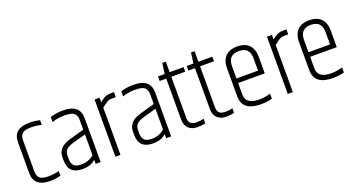

<svg xmlns="http://www.w3.org/2000/svg" viewBox="-44 -1219 3285 1776"><g transform="rotate(-20 1598.5 -331.0)"><path d="M65 -433Q65 -568 226 -568Q284 -568 327 -555V-509Q282 -522 221.5 -522Q161 -522 138 -500Q115 -478 115 -433V-129Q115 -84 138 -62.5Q161 -41 222.5 -41Q284 -41 329 -56V-9Q279 5 226 5Q65 5 65 -129Z M453 -160V-129Q453 -83 474.5 -61.5Q496 -40 547 -40Q620 -40 672 -86V-290L540 -253Q491 -238 472 -217Q453 -196 453 -160ZM557 -568Q721 -568 721 -432V0H672V-40Q653 -25 639 -17Q604 4 544 4Q404 4 404 -130V-162Q404 -261 524 -295L672 -337V-432Q672 -477 647.5 -498.5Q623 -520 554.5 -520Q486 -520 430 -500V-550Q486 -568 557 -568Z M1031 -566H1058V-517H1022Q992 -517 977 -507.5Q962 -498 957 -495Q952 -492 938 -481Q924 -470 916 -465V0H866V-563H915V-519Q931 -530 939 -536.5Q947 -543 956.5 -548.5Q966 -554 972 -556Q978 -558 988 -561Q1005 -566 1031 -566Z M1147 -160V-129Q1147 -83 1168.5 -61.5Q1190 -40 1241 -40Q1314 -40 1366 -86V-290L1234 -253Q1185 -238 1166 -217Q1147 -196 1147 -160ZM1251 -568Q1415 -568 1415 -432V0H1366V-40Q1347 -25 1333 -17Q1298 4 1238 4Q1098 4 1098 -130V-162Q1098 -261 1218 -295L1366 -337V-432Q1366 -477 1341.5 -498.5Q1317 -520 1248.5 -520Q1180 -520 1124 -500V-550Q1180 -568 1251 -568Z M1605 -667V-563H1742V-518H1605V-116Q1605 -76 1624 -59Q1643 -42 1684 -42Q1725 -42 1753 -52V-6Q1723 3 1671.5 3Q1620 3 1587.5 -27.5Q1555 -58 1555 -116V-518H1490V-563H1556L1570 -667Z M1888 -667V-563H2025V-518H1888V-116Q1888 -76 1907 -59Q1926 -42 1967 -42Q2008 -42 2036 -52V-6Q2006 3 1954.5 3Q1903 3 1870.5 -27.5Q1838 -58 1838 -116V-518H1773V-563H1839L1853 -667Z M2116 -139V-419Q2116 -488 2154.5 -530.5Q2193 -573 2272 -573Q2351 -573 2389.5 -530.5Q2428 -488 2428 -419V-252H2166V-139Q2166 -42 2299 -42Q2353 -42 2410 -59V-10Q2359 5 2299 5Q2116 5 2116 -139ZM2166 -297H2378V-419Q2378 -528 2272 -528Q2166 -528 2166 -419Z M2728 -566H2755V-517H2719Q2689 -517 2674 -507.5Q2659 -498 2654 -495Q2649 -492 2635 -481Q2621 -470 2613 -465V0H2563V-563H2612V-519Q2628 -530 2636 -536.5Q2644 -543 2653.5 -548.5Q2663 -554 2669 -556Q2675 -558 2685 -561Q2702 -566 2728 -566Z M2825 -139V-419Q2825 -488 2863.5 -530.5Q2902 -573 2981 -573Q3060 -573 3098.5 -530.5Q3137 -488 3137 -419V-252H2875V-139Q2875 -42 3008 -42Q3062 -42 3119 -59V-10Q3068 5 3008 5Q2825 5 2825 -139ZM2875 -297H3087V-419Q3087 -528 2981 -528Q2875 -528 2875 -419Z"/></g></svg>

Font: Khand Light
Style: Regular
Weight: 300
Designer: Devanagari: Sanchit Sawaria, Jyotish Sonowal; Latin: Satya Rajpurohit
Foundry: Indian Type Foundry
Version: Version 1.101;PS 1.0;hotconv 1.0.78;makeotf.lib2.5.61930; tt